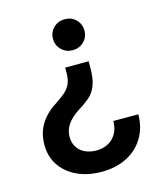

<svg xmlns="http://www.w3.org/2000/svg" viewBox="-112 -621 773 913"><g transform="rotate(-15 274.5 -164.5)"><path d="M351.1 -314.9V-285.6Q351.1 -229.5 338.6 -197Q326.2 -164.6 302.2 -144Q278.3 -123.5 244.1 -102.5Q208 -79.1 189.2 -51.5Q170.4 -23.9 170.4 9.3Q170.4 38.1 183.8 59.6Q197.3 81.1 221.7 92.8Q246.1 104.5 277.3 104.5Q310.1 104.5 335.4 91.1Q360.8 77.6 375.7 52.2Q390.6 26.9 391.1 -10.3H514.2Q513.2 57.6 482.4 106.9Q451.7 156.2 398.4 182.6Q345.2 209 276.4 209Q208.5 209 156 184.6Q103.5 160.2 74.2 116.5Q44.9 72.8 44.9 15.1Q44.9 -42.5 71.5 -85.9Q98.1 -129.4 147.5 -160.6Q177.7 -180.7 197.3 -197.5Q216.8 -214.4 226.1 -235.8Q235.4 -257.3 235.4 -290.5V-314.9ZM292 -537.6Q325.2 -537.6 347.4 -515.9Q369.6 -494.1 369.6 -461.4Q369.6 -429.2 347.4 -407.2Q325.2 -385.3 292 -385.3Q259.8 -385.3 237.3 -407.2Q214.8 -429.2 214.8 -461.4Q214.8 -494.1 237.3 -515.9Q259.8 -537.6 292 -537.6Z"/></g></svg>

Font: Inter 24pt SemiBold
Style: Regular
Weight: 600
Designer: Rasmus Andersson
Foundry: rsms
Version: Version 4.001;git-66647c0bb